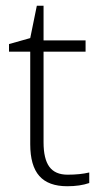

<svg xmlns="http://www.w3.org/2000/svg" viewBox="-20 -634 352 663"><path d="M130.4 -142.6Q130.4 -85.4 150.4 -58.1Q170.4 -30.8 213.3 -30.8Q256.3 -30.8 288.2 -38.4V-2Q256.3 9.1 212.3 9.1Q147.1 9.1 115.8 -26.3Q84.4 -61.7 84.4 -136V-455.5H11.1V-481.8L84.4 -502.5L107.2 -614.3H130.4V-494.4H275.5V-455.5H130.4Z"/></svg>

Font: Khula Light
Style: Regular
Weight: 300
Designer: Erin McLaughlin, Steve Matteson
Version: Version 1.002;PS 1.0;hotconv 1.0.72;makeotf.lib2.5.5900; ttf